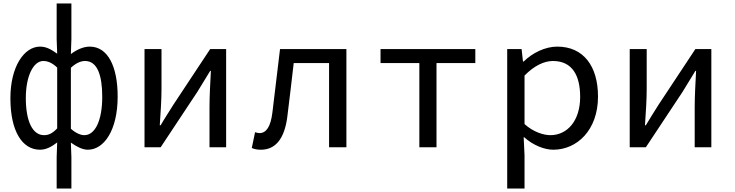

<svg xmlns="http://www.w3.org/2000/svg" viewBox="-20 -850 4240 1108"><path d="M307 57V238H392V57L389 -27C423 -3 456 14 487 14C580 14 659 -98 659 -293C659 -467 602 -581 498 -581C461 -581 422 -563 389 -538L392 -624V-830H307V-624L310 -540C279 -562 250 -581 211 -581C120 -581 40 -467 40 -283C40 -95 107 14 211 14C249 14 281 -6 310 -28ZM310 -109C282 -80 261 -70 234 -70C168 -70 129 -150 129 -284C129 -412 173 -498 230 -498C257 -498 283 -486 310 -460ZM570 -291C570 -153 528 -70 467 -70C447 -70 419 -80 389 -107V-459C419 -486 445 -498 471 -498C542 -498 570 -415 570 -291Z M814 -567V0H907L1119 -320C1139 -353 1172 -406 1193 -441H1197C1193 -367 1189 -291 1189 -232V0H1285V-567H1193L982 -248C961 -214 927 -162 907 -127H902C907 -199 912 -275 912 -336V-567Z M1433 4C1449 11 1464 14 1486 14C1570 14 1622 -50 1638 -176C1651 -279 1663 -383 1675 -486H1879V0H1979V-567H1596C1581 -445 1567 -323 1552 -201C1542 -118 1516 -82 1478 -82C1468 -82 1459 -85 1452 -87Z M2400 -486V0H2499V-486H2723V-567H2176V-486Z M2907 -567V238H3007V47L3002 -58H3005C3056 -12 3121 14 3173 14C3309 14 3431 -98 3431 -293C3431 -467 3348 -581 3196 -581C3126 -581 3053 -545 3002 -495H2998L2990 -567ZM3328 -291C3328 -153 3254 -70 3156 -70C3118 -70 3059 -87 3007 -134V-414C3064 -472 3121 -498 3171 -498C3282 -498 3328 -415 3328 -291Z M3614 -567V0H3707L3919 -320C3939 -353 3972 -406 3993 -441H3997C3993 -367 3989 -291 3989 -232V0H4085V-567H3993L3782 -248C3761 -214 3727 -162 3707 -127H3702C3707 -199 3712 -275 3712 -336V-567Z"/></svg>

Font: Kawkab Mono Light
Style: Bold
Weight: 400
Monospace: yes
Designer: Abdullah Arif
Foundry: Abdullah Arif
Version: Version 1.000;PS 000.500;hotconv 1.0.88;makeotf.lib2.5.64775